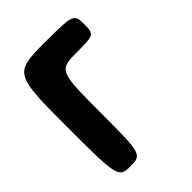

<svg xmlns="http://www.w3.org/2000/svg" viewBox="-231 -947 1069 1069"><g transform="rotate(-45 303.5 -412.5)"><path d="M256 -330C256 -651 260 -660 398 -660C535 -660 540 -662 540 -743C540 -823 533 -825 304 -825C74 -825 68 -813 68 -413C68 -12 70 0 162 0C254 0 256 -9 256 -330Z"/></g></svg>

Font: Hussar Print
Style: Bold
Weight: 700
Foundry: Cannot Into Space Fonts
Version: Version 2.00